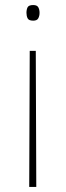

<svg xmlns="http://www.w3.org/2000/svg" viewBox="-20 -556 263 762"><path d="M137 -505Q137 -493 132 -483.5Q127 -474 112 -474Q94 -474 89.5 -483.5Q85 -493 85 -505Q85 -518 89.5 -527Q94 -536 112 -536Q127 -536 132 -527Q137 -518 137 -505ZM98 -354H122L124 186H96Z"/></svg>

Font: Noto Sans Gujarati Thin
Style: Regular
Weight: 100
Designer: Jelle Bosma - Monotype Design Team, Universal Thirst
Foundry: Monotype Imaging Inc.
Version: Version 2.106; ttfautohint (v1.8.4.7-5d5b)